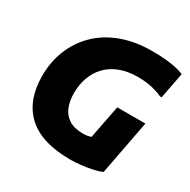

<svg xmlns="http://www.w3.org/2000/svg" viewBox="-165 -889 1048 1058"><g transform="rotate(30 359.0 -360.0)"><path d="M51 -311Q51 -401 82 -477.5Q113 -554 172 -611.5Q231 -669 316 -700.5Q401 -732 510 -732Q557 -732 594.5 -728.5Q632 -725 661.5 -718.5Q691 -712 712 -703L680 -537H669Q649 -548 608 -558.5Q567 -569 513 -569Q447 -569 398 -550Q349 -531 316 -496.5Q283 -462 266.5 -416Q250 -370 250 -316Q250 -266 265.5 -228Q281 -190 315 -168.5Q349 -147 405 -147Q432 -147 454 -155Q476 -163 489 -178L439 -74L496 -367H675L609 -21Q585 -10 551 -3Q517 4 481 8Q445 12 417 12Q231 12 141 -72Q51 -156 51 -311Z"/></g></svg>

Font: Kufam ExtraBold
Style: Italic
Weight: 800
Italic angle: -11°
Designer: Artur Schmal
Foundry: Original Type
Version: Version 1.301; ttfautohint (v1.8.3)